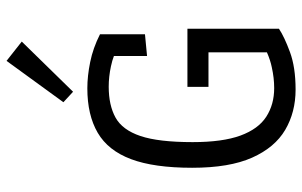

<svg xmlns="http://www.w3.org/2000/svg" viewBox="-190 -736 931 592"><g transform="rotate(-90 276.0 -439.5)"><path d="M296.4 5.9Q226.6 5.9 172.1 -26.1Q117.7 -58.1 86.4 -128.2Q55.2 -198.2 55.2 -313Q55.2 -430.7 81.8 -501.5Q108.4 -572.3 163.1 -604.2Q217.8 -636.2 300.3 -636.2Q338.4 -636.2 381.3 -627.4Q424.3 -618.7 466.8 -597.2V-458.5L399.9 -452.1V-554.2Q386.2 -559.6 367.7 -563.5Q335.9 -570.3 305.2 -570.3Q248 -570.3 210 -549.3Q171.9 -528.3 153.1 -472.4Q134.3 -416.5 134.3 -311.5Q134.3 -219.2 154.5 -164.1Q174.8 -108.9 212.6 -84.5Q250.5 -60.1 300.8 -60.1Q332 -60.1 364.7 -67.4Q386.7 -71.8 411.1 -82.5V-262.7H304.7V-327.6H483.9V-45.4Q459 -28.8 412.1 -11.5Q365.2 5.9 296.4 5.9ZM289.6 -680.2 257.3 -710 384.8 -885.3 444.3 -838.4Z"/></g></svg>

Font: Anaheim Medium
Style: Regular
Weight: 500
Version: Version 2.001